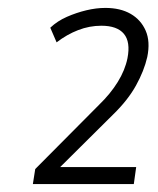

<svg xmlns="http://www.w3.org/2000/svg" viewBox="-20 -729 400 485"><path d="M63 -264 69 -302 230 -464Q259 -492 277.5 -522Q296 -552 302 -582Q310 -623 293 -643.5Q276 -664 236 -664Q206 -664 177.5 -653Q149 -642 123 -622L107 -659Q125 -676 149 -686.5Q173 -697 198 -703Q223 -709 246 -709Q284 -709 310 -694Q336 -679 348 -651.5Q360 -624 352 -585Q344 -550 323.5 -513Q303 -476 266 -440L126 -301V-307H324L318 -264Z"/></svg>

Font: Nunito Sans 10pt Condensed Light
Style: Italic
Weight: 300
Width: 3
Italic angle: -9°
Designer: Vernon Adams
Foundry: Vernon Adams
Version: Version 3.101;gftools[0.9.27]